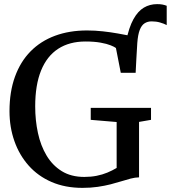

<svg xmlns="http://www.w3.org/2000/svg" viewBox="-20 -899 828 930"><path d="M636.5 -546.5 601 -579.5 591 -700Q604.5 -766.5 626.2 -805.8Q648 -845 676.8 -862Q705.5 -879 741 -879Q757 -879 767.8 -876.8Q778.5 -874.5 787.5 -871V-777.5Q774.5 -784.5 755.5 -790Q736.5 -795.5 714.5 -795.5Q695 -795.5 680.2 -786Q665.5 -776.5 656.8 -753.8Q648 -731 645 -690.5ZM379.5 11Q295.5 11 229.8 -17.5Q164 -46 118.8 -97Q73.5 -148 49.8 -215.5Q26 -283 26 -360.5Q26 -454.5 52.5 -527.5Q79 -600.5 128 -650.2Q177 -700 246.5 -725.8Q316 -751.5 401.5 -751.5Q440.5 -751.5 478.5 -747.2Q516.5 -743 549.8 -737Q583 -731 608 -726.2Q633 -721.5 646 -720.5L637 -546.5H565L541.5 -666.5Q534.5 -672 516 -679.5Q497.5 -687 466.8 -692.5Q436 -698 394 -698Q316.5 -698 262 -662.8Q207.5 -627.5 179 -557.5Q150.5 -487.5 150.5 -383.5Q150.5 -316 163.8 -254.8Q177 -193.5 205.5 -145.8Q234 -98 279.2 -70Q324.5 -42 388.5 -42Q420.5 -42 448.2 -47.5Q476 -53 500 -63Q524 -73 545 -85.5V-308L419.5 -318.5V-376.5H711.5V-318.5L653.5 -308.5V-40Q634 -39.5 613 -34Q592 -28.5 568 -21Q544 -13.5 515.8 -6.2Q487.5 1 453.5 6Q419.5 11 379.5 11Z"/></svg>

Font: Merriweather Light 18pt
Style: Regular
Weight: 400
Version: Version 2.100